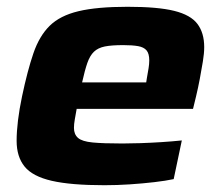

<svg xmlns="http://www.w3.org/2000/svg" viewBox="-20 -538 650 566"><path d="M288 8Q189 8 132.5 -5Q76 -18 52.5 -47Q29 -76 29 -123Q29 -150 33 -183Q37 -216 45 -254Q61 -330 78.5 -381Q96 -432 126.5 -462Q157 -492 211.5 -505Q266 -518 356 -518Q445 -518 493.5 -506Q542 -494 562 -467.5Q582 -441 582 -399Q582 -381 578 -356.5Q574 -332 569 -305.5Q564 -279 558 -254L549 -217H206Q203 -200 200.5 -186Q198 -172 198 -161Q198 -142 210 -131.5Q222 -121 253 -118Q284 -115 341 -115Q364 -115 394 -116Q424 -117 455.5 -119Q487 -121 516 -124L492 -10Q469 -5 434.5 -1Q400 3 362.5 5.5Q325 8 288 8ZM222 -295H411L413 -308Q416 -325 418 -337Q420 -349 420 -360Q420 -380 412 -389.5Q404 -399 387 -402Q370 -405 343 -405Q309 -405 289 -401Q269 -397 257 -385.5Q245 -374 237.5 -352.5Q230 -331 222 -295Z"/></svg>

Font: Saira Thin Expanded
Style: Bold Italic
Weight: 700
Width: 7
Italic angle: -12°
Version: Version 1.101